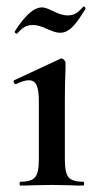

<svg xmlns="http://www.w3.org/2000/svg" viewBox="-20 -578 306 598"><path d="M44 -12Q78 -12 89.5 -26Q101 -40 101 -81V-263Q101 -297 94 -312.5Q87 -328 70 -328Q54 -328 30 -316H29Q25 -316 23 -321Q21 -326 24 -328L168 -395L171 -396Q175 -396 179.5 -391.5Q184 -387 184 -384V-363Q182 -321 182 -264V-81Q182 -40 193.5 -26Q205 -12 239 -12Q242 -12 242 -6Q242 0 239 0Q214 0 199 -1L141 -2L83 -1Q69 0 44 0Q41 0 41 -6Q41 -12 44 -12ZM239 -557 241 -558Q243 -558 245 -555Q247 -552 246 -550Q220 -507 203 -491.5Q186 -476 168 -476Q156 -476 143.5 -481Q131 -486 128 -487Q102 -500 83 -500Q67 -500 57.5 -494.5Q48 -489 41.5 -482Q35 -475 33 -473H32Q30 -473 27.5 -475.5Q25 -478 26 -480Q73 -555 111 -555Q122 -555 144 -544Q172 -530 190 -530Q207 -530 217.5 -537Q228 -544 239 -557Z"/></svg>

Font: Cormorant Infant SemiBold
Style: Regular
Weight: 600
Designer: Christian Thalmann (Catharsis Fonts)
Foundry: Catharsis Fonts
Version: Version 4.000